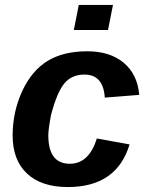

<svg xmlns="http://www.w3.org/2000/svg" viewBox="-20 -745 596 775"><path d="M262 -84Q339 -84 371 -186L503 -162Q451 10 254 10Q147 10 89 -44.5Q31 -99 31 -198Q31 -292 69 -376Q108 -460 172 -499Q236 -538 332 -538Q424 -538 479.5 -491.5Q535 -445 542 -362L403 -351Q397 -444 321 -444Q269 -444 239.5 -408Q210 -372 186 -281Q175 -223 175 -199Q175 -84 262 -84ZM416 -624H278L298 -725H436Z"/></svg>

Font: Libra Sans
Style: Bold Italic
Weight: 700
Italic angle: -12°
Foundry: Context Ltd
Version: Version 1.002